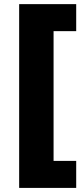

<svg xmlns="http://www.w3.org/2000/svg" viewBox="-20 -851 399 924"><path d="M346.7 -831.1V-701.1H237.8V-76.7H346.7V53.3H72.2V-831.1Z"/></svg>

Font: Paperlogy 9 Black
Style: Regular
Weight: 900
Designer: redesigned by Lee Juim, glyphs from Gmarket Sans & Montserrat
Foundry: PT&
Version: Version 1.001